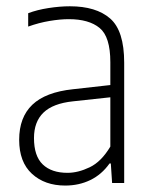

<svg xmlns="http://www.w3.org/2000/svg" viewBox="-20 -568 470 596"><path d="M182.5 8Q119 8 79.2 -28.5Q39.5 -65 39.5 -134Q39.5 -204 80.5 -243Q121.5 -282 206.5 -291L322.5 -304V-375Q322.5 -454 289.2 -481.2Q256 -508.5 193.5 -508.5Q167 -508.5 134 -503Q101 -497.5 67.5 -485.5V-527Q95 -537.5 130.5 -543Q166 -548.5 197 -548.5Q278.5 -548.5 322 -510.5Q365.5 -472.5 365.5 -373.5V0H328L324 -60.5H320Q295.5 -26 260.2 -9Q225 8 182.5 8ZM85.5 -139.5Q85.5 -83.5 112.8 -57.5Q140 -31.5 189.5 -31.5Q222.5 -31.5 258.5 -48.8Q294.5 -66 322.5 -113V-266L207 -253.5Q144.5 -247 115 -218.5Q85.5 -190 85.5 -139.5Z"/></svg>

Font: Encode Sans Condensed Condensed ExtraLight
Style: Regular
Weight: 200
Width: 3
Designer: Multiple Designers
Foundry: Impallari Type
Version: Version 3.000; ttfautohint (v1.8.3) -l 8 -r 50 -G 200 -x 14 